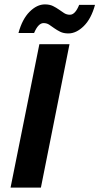

<svg xmlns="http://www.w3.org/2000/svg" viewBox="-20 -853 452 873"><path d="M159 -652H296L166 0H28ZM64 -703Q81 -766 114.5 -799.5Q148 -833 184 -833Q206 -833 221 -825.5Q236 -818 248 -809.5Q260 -801 271.5 -793.5Q283 -786 298 -786Q322 -786 340 -831H412Q395 -768 361 -734.5Q327 -701 291 -701Q269 -701 254 -708.5Q239 -716 227 -724.5Q215 -733 204 -740.5Q193 -748 178 -748Q154 -748 135 -703Z"/></svg>

Font: mr_Source Sans Pro
Style: Bold Italic
Weight: 700
Italic angle: -11°
Designer: Paul D. Hunt
Foundry: Adobe Systems Incorporated
Version: Version 1.036;July 10, 2024;FontCreator 11.5.0.2430 64-bit